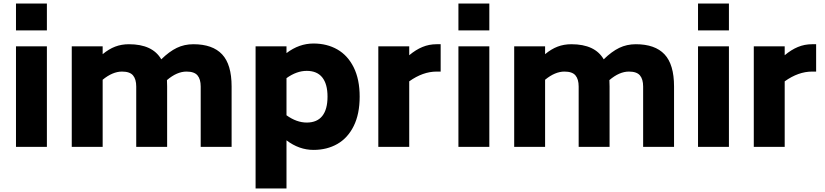

<svg xmlns="http://www.w3.org/2000/svg" viewBox="-20 -827 4645 1081"><path d="M70 -807H244V-656H70ZM70 -566H244V0H70Z M1284 -340V0H1110V-340Q1110 -381 1092 -402.5Q1074 -424 1030 -424Q976 -424 920 -376Q921 -365 921 -340V0H747V-340Q747 -381 729 -402.5Q711 -424 667 -424Q614 -424 558 -378V0H384V-566H558V-522Q593 -551 628.5 -564.5Q664 -578 706 -578Q839 -578 888 -493Q933 -537 975.5 -557.5Q1018 -578 1069 -578Q1177 -578 1230.5 -521Q1284 -464 1284 -340Z M2005 -283Q2005 -185 1971.5 -117.5Q1938 -50 1879.5 -16.5Q1821 17 1745 17Q1664 17 1593 -37V234H1419V-566H1593V-528Q1664 -582 1745 -582Q1821 -582 1879.5 -548.5Q1938 -515 1971.5 -447.5Q2005 -380 2005 -283ZM1824 -283Q1824 -354 1794.5 -391Q1765 -428 1707 -428Q1650 -428 1593 -387V-178Q1650 -137 1707 -137Q1765 -137 1794.5 -174Q1824 -211 1824 -283Z M2461 -578V-424H2438Q2361 -424 2284 -369V0H2110V-566H2284V-516Q2321 -547 2358.5 -562.5Q2396 -578 2438 -578Z M2561 -807H2735V-656H2561ZM2561 -566H2735V0H2561Z M3775 -340V0H3601V-340Q3601 -381 3583 -402.5Q3565 -424 3521 -424Q3467 -424 3411 -376Q3412 -365 3412 -340V0H3238V-340Q3238 -381 3220 -402.5Q3202 -424 3158 -424Q3105 -424 3049 -378V0H2875V-566H3049V-522Q3084 -551 3119.5 -564.5Q3155 -578 3197 -578Q3330 -578 3379 -493Q3424 -537 3466.5 -557.5Q3509 -578 3560 -578Q3668 -578 3721.5 -521Q3775 -464 3775 -340Z M3910 -807H4084V-656H3910ZM3910 -566H4084V0H3910Z M4575 -578V-424H4552Q4475 -424 4398 -369V0H4224V-566H4398V-516Q4435 -547 4472.5 -562.5Q4510 -578 4552 -578Z"/></svg>

Font: Biryani Heavy
Style: Regular
Weight: 900
Designer: Dan Reynolds and Mathieu Réguer
Foundry: Dan Reynolds and Mathieu Réguer
Version: Version 1.003; ttfautohint (v1.1) -l 5 -r 5 -G 72 -x 0 -D la